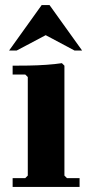

<svg xmlns="http://www.w3.org/2000/svg" viewBox="-20 -740 365 760"><path d="M245 -35H295V0H30V-35H80L90 -45V-435L80 -445H30V-480Q56 -480 92 -480.5Q128 -481 163.5 -483.5Q199 -486 225 -490L235 -480V-45ZM16 -540 145 -720H176L305 -540H275L121 -622H201L46 -540Z"/></svg>

Font: Brygada 1918
Style: Regular
Weight: 400
Designer: Mateusz Machalski | Borys Kosmynka | Przemek Hoffer
Foundry: NIEPODLEGLA 2018
Version: Version 3.006